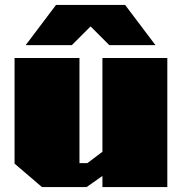

<svg xmlns="http://www.w3.org/2000/svg" viewBox="-20 -758 742 778"><path d="M84 -575 207 -738H487L610 -575H423L347 -651L271 -575ZM150 0 39 -95V-523H302V-97H334L395 -143V-523H658V0H395V-45L331 0Z"/></svg>

Font: Tomorrow ExtraBold
Style: Regular
Weight: 800
Designer: Tony de Marco, Monica Rizzolli
Foundry: Just in Type
Version: Version 2.002